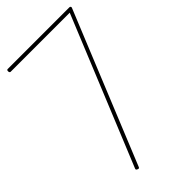

<svg xmlns="http://www.w3.org/2000/svg" viewBox="-401 -1520 1659 1659"><g transform="rotate(-45 428.5 -690.5)"><path d="M234 11Q225 7 223 2.5Q221 -2 224 -9L777 -1360H54Q50 -1360 46 -1364.5Q42 -1369 42 -1378Q42 -1388 45.5 -1391.5Q49 -1395 54 -1395H808Q814 -1395 819 -1390Q824 -1385 820 -1376L259 -3Q255 10 250 13Q245 16 234 11Z"/></g></svg>

Font: Playwrite BE WAL Thin
Style: Regular
Weight: 250
Version: Version 1.002